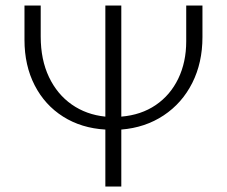

<svg xmlns="http://www.w3.org/2000/svg" viewBox="-20 -678 824 698"><path d="M716 -658V-543Q716 -450 679 -376.5Q642 -303 575 -258.5Q508 -214 421 -207V0H363V-207Q276 -212 209.5 -254Q143 -296 106 -368Q69 -440 69 -533V-658H128V-545Q128 -461 158 -398Q188 -335 241 -298Q294 -261 363 -254V-658H421V-254Q493 -260 546 -296Q599 -332 628 -392Q657 -452 657 -528V-658Z"/></svg>

Font: Ysabeau Semilight
Style: Regular
Weight: 300
Designer: Christian Thalmann (Catharsis Fonts)
Version: Version 0.003